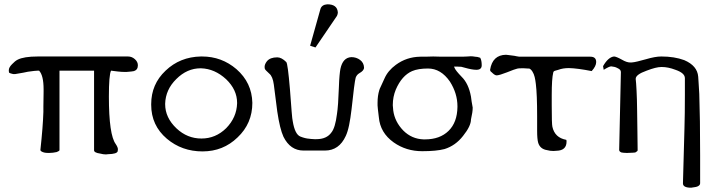

<svg xmlns="http://www.w3.org/2000/svg" viewBox="-20 -704 3344 894"><path d="M576 -441Q594 -441 608 -428.5Q622 -416 622 -400Q622 -379 604 -373Q596 -371 569 -369Q565 -369 561 -369Q547 -369 529 -371L497 -375Q487 -355 487 -254Q487 -76 519 -33Q529 -18 529 -9L528 0Q525 13 483 14Q478 15 473 15Q461 15 446 11Q418 7 418 -4V-375H257V-5Q257 -1 244 4Q226 8 211 8Q206 8 202 8Q184 8 173 1Q170 0 168 -5Q180 -115 182 -183Q182 -185 182 -208Q182 -231 183 -276Q183 -282 183 -288Q183 -353 162 -375Q161 -375 156 -375Q145 -375 110 -370Q103 -368 88 -365.5Q73 -363 50 -359H42Q34 -361 30.5 -362Q27 -363 24 -364.5Q21 -366 21 -375Q21 -376 21 -377Q21 -390 36 -405Q50 -420 62 -426Q91 -441 156 -441Z M915 -441Q918 -441 921 -441Q1012 -441 1081 -382Q1153 -319 1155 -225Q1155 -129 1086 -64Q1019 1 923 1Q827 1 757 -58Q684 -120 684 -216Q684 -217 684 -219Q684 -312 751 -375Q818 -439 915 -441ZM749 -221Q749 -220 749 -219Q749 -156 802 -106Q852 -59 918 -59Q984 -59 1033 -107Q1082 -157 1084 -223Q1084 -224 1084 -225Q1084 -286 1033 -335Q980 -384 916 -386Q915 -386 914 -386Q851 -386 801 -336Q751 -287 749 -221Z M1472 -662Q1478 -682 1504 -684Q1550 -684 1553 -647Q1553 -646 1553 -645Q1553 -639 1549 -630L1449 -483L1424 -491ZM1393 -3Q1332 -3 1300 -67Q1283 -104 1271 -185L1255 -310Q1250 -348 1234 -361Q1214 -379 1213 -384Q1212 -387 1212 -392Q1212 -405 1223 -419Q1238 -437 1271 -437Q1291 -437 1313 -415Q1320 -408 1330 -289Q1335 -221 1338 -184Q1341 -147 1343 -140Q1353 -78 1379 -68Q1402 -59 1420 -58Q1423 -57 1428 -57Q1435 -57 1444 -56Q1448 -56 1453 -56Q1501 -56 1523 -87Q1541 -109 1549 -173Q1555 -211 1558 -299Q1559 -331 1561 -352Q1563 -373 1565 -383Q1576 -436 1616 -438Q1639 -438 1656.5 -425Q1674 -412 1675 -390Q1675 -389 1675 -389Q1675 -375 1653 -363Q1641 -356 1636 -342Q1630 -319 1617 -196Q1612 -153 1605.5 -121.5Q1599 -90 1590 -71Q1559 -3 1493 -3Z M1937 -440Q1945 -440 1960 -440Q1976 -440 1997 -441Q2024 -440 2037 -440H2133Q2144 -440 2157 -441Q2166 -442 2172 -442Q2176 -442 2181.5 -441.5Q2187 -441 2192 -440Q2203 -440 2216 -435Q2223 -423 2223 -400Q2223 -379 2198 -379Q2178 -379 2143 -389Q2141 -390 2128 -393Q2119 -394 2107 -394Q2101 -394 2094 -394Q2096 -388 2097 -387Q2102 -375 2129 -347Q2162 -315 2173 -254Q2174 -244 2176 -231.5Q2178 -219 2181 -203Q2181 -192 2179 -179Q2177 -166 2173 -148Q2173 -117 2136 -71Q2101 -26 2050 -10Q2012 0 1946 0Q1871 0 1813 -41Q1750 -86 1744 -158Q1738 -206 1738 -213V-226Q1738 -258 1746 -284Q1747 -289 1753.5 -302Q1760 -315 1770 -338Q1786 -375 1823 -402Q1873 -439 1937 -440ZM1811 -190Q1818 -137 1858 -96Q1897 -57 1952 -55Q1955 -55 1959 -55Q2028 -55 2068.5 -94.5Q2109 -134 2110 -206Q2110 -208 2110 -209Q2110 -269 2075 -324Q2033 -385 1973 -385Q1927 -385 1899 -373Q1851 -352 1823 -287Q1809 -253 1809 -216Q1809 -216 1809 -216Q1809 -216 1809 -213Q1809 -209 1810 -202Q1810 -195 1811 -190Z M2729 -440Q2756 -440 2756 -415Q2756 -396 2735 -373Q2669 -386 2629 -387Q2601 -387 2580 -379Q2567 -376 2566 -375Q2557 -373 2556 -366Q2549 -338 2549 -261V-213Q2549 -126 2552 -114Q2563 -63 2616 -53Q2618 -53 2618 -45Q2618 -3 2571 -2Q2564 -1 2557 -1Q2541 -1 2527 -5Q2495 -10 2486 -39Q2481 -56 2481 -95V-162Q2481 -265 2475 -313Q2473 -331 2469.5 -345.5Q2466 -360 2459 -371Q2452 -382 2444 -385Q2442 -385 2437 -385Q2431 -385 2421 -386Q2413 -386 2406 -386Q2394 -386 2388.5 -384.5Q2383 -383 2371 -379Q2359 -375 2340 -367Q2307 -354 2293 -353Q2287 -353 2280 -358Q2275 -362 2273 -364Q2271 -366 2270 -367Q2262 -372 2262 -379Q2273 -448 2336 -449Q2339 -449 2349 -447.5Q2359 -446 2376 -444Q2380 -443 2385.5 -442Q2391 -441 2398 -440Z M3059 -441Q3120 -441 3166 -424Q3227 -398 3231 -347Q3232 -337 3233 -316.5Q3234 -296 3236 -267Q3238 -209 3239 -137.5Q3240 -66 3240 20V149Q3240 158 3230 163Q3224 167 3198 170Q3160 170 3160 150Q3160 150 3160 149L3167 -106Q3168 -139 3168.5 -178Q3169 -217 3169 -263V-340Q3169 -364 3125 -379Q3091 -392 3062 -392Q3061 -392 3059 -392Q3035 -392 2991 -375Q2940 -357 2940 -337Q2940 -337 2940 -336Q2941 -328 2942 -315Q2943 -302 2944 -281Q2946 -243 2946.5 -195Q2947 -147 2948 -88L2949 -4Q2949 0 2938 6Q2933 7 2903 8Q2899 8 2896 8Q2885 8 2874 6Q2863 2 2863 -6L2871 -366Q2871 -367 2871 -369Q2871 -380 2855 -387Q2848 -391 2841 -392.5Q2834 -394 2826 -395Q2817 -395 2791 -379Q2791 -383 2788 -396Q2812 -438 2839 -441Q2849 -441 2876 -426Q2898 -413 2915 -413Q2918 -413 2920 -413Q2933 -414 2949 -418Q2965 -422 2987 -428Q3031 -441 3059 -441Z"/></svg>

Font: New Athena Unicode
Style: Regular
Weight: 400
Designer: J. Rusten 1997; rev. by R. Hancock 2001, 2002, rev. by D. Mastronarde 2002-2021
Foundry: GreekKeys New Athena Unicode
Version: Version 5.008